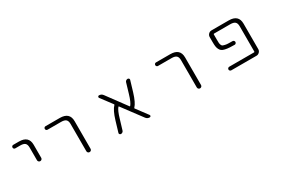

<svg xmlns="http://www.w3.org/2000/svg" viewBox="76 -1412 3347 2258"><g transform="rotate(-30 1750.0 -283.5)"><path d="M147.5 -497.1Q137.7 -497.1 130.9 -503.9Q124 -510.7 124 -521Q124 -531.2 130.9 -538.1Q137.7 -544.9 147.5 -544.9H224.6Q356.4 -544.9 356.4 -424.8V-248Q356.4 -236.3 348.1 -228Q339.8 -219.7 327.6 -219.7Q315.4 -219.7 307.1 -228Q298.8 -236.3 298.8 -248V-420.9Q298.8 -461.9 279.8 -479.5Q260.7 -497.1 214.8 -497.1Z M585.9 -497.1Q576.2 -497.1 569.3 -503.9Q562.5 -510.7 562.5 -521Q562.5 -531.2 569.3 -538.1Q576.2 -544.9 585.9 -544.9H779.3Q912.1 -544.9 912.1 -424.8V-50.8Q912.1 -38.1 903.8 -29.8Q895.5 -21.5 883.3 -21.5Q871.1 -21.5 862.8 -29.8Q854.5 -38.1 854.5 -50.8V-420.9Q854.5 -461.9 835 -479.5Q815.4 -497.1 769.5 -497.1Z M1712.9 -46.9Q1718.8 -39.1 1714.4 -30.3Q1710 -21.5 1700.2 -21.5Q1668 -21.5 1649.4 -46.9L1451.2 -312.5Q1447.3 -318.4 1442.4 -313.5Q1414.1 -282.2 1385.7 -183.6L1344.7 -47.9Q1341.8 -36.1 1331.5 -28.8Q1321.3 -21.5 1309.6 -21.5Q1298.8 -21.5 1292 -30.3Q1288.1 -35.2 1288.1 -42Q1288.1 -44.9 1289.1 -47.9L1332 -191.4Q1369.1 -313.5 1411.1 -354.5Q1417 -359.4 1413.1 -365.2L1297.9 -518.6Q1292 -526.4 1296.4 -535.6Q1300.8 -544.9 1311.5 -544.9Q1343.8 -544.9 1363.3 -518.6L1558.6 -253.9Q1562.5 -248 1567.4 -252.9Q1595.7 -284.2 1625 -383.8L1665 -518.6Q1668 -530.3 1678.2 -537.6Q1688.5 -544.9 1700.2 -544.9Q1710.9 -544.9 1717.8 -536.1Q1721.7 -531.2 1721.7 -524.4Q1721.7 -521.5 1720.7 -518.6L1677.7 -375Q1640.6 -252.9 1599.6 -211.9Q1593.8 -207 1597.7 -201.2Z M2085.9 -497.1Q2076.2 -497.1 2069.3 -503.9Q2062.5 -510.7 2062.5 -521Q2062.5 -531.2 2069.3 -538.1Q2076.2 -544.9 2085.9 -544.9H2279.3Q2412.1 -544.9 2412.1 -424.8V-50.8Q2412.1 -38.1 2403.8 -29.8Q2395.5 -21.5 2383.3 -21.5Q2371.1 -21.5 2362.8 -29.8Q2354.5 -38.1 2354.5 -50.8V-420.9Q2354.5 -461.9 2335 -479.5Q2315.4 -497.1 2269.5 -497.1Z M3074.2 -544.9Q3206.1 -544.9 3206.1 -424.8V-79.1Q3206.1 -55.7 3189 -38.6Q3171.9 -21.5 3148.4 -21.5H2806.6Q2796.9 -21.5 2789.6 -28.8Q2782.2 -36.1 2782.2 -45.9Q2782.2 -55.7 2789.6 -63Q2796.9 -70.3 2806.6 -70.3H3144.5Q3151.4 -70.3 3151.4 -78.1V-420.9Q3151.4 -461.9 3131.8 -479.5Q3112.3 -497.1 3066.4 -497.1H2847.7Q2839.8 -497.1 2839.8 -490.2V-420.9Q2839.8 -389.6 2840.8 -375Q2841.8 -360.4 2847.7 -346.2Q2853.5 -332 2861.3 -327.6Q2869.1 -323.2 2891.1 -317.9Q2913.1 -312.5 2939.5 -312.5Q2958 -311.5 2991.2 -311.5Q3001 -311.5 3008.3 -304.2Q3015.6 -296.9 3015.6 -286.6Q3015.6 -276.4 3008.3 -269Q3001 -261.7 2991.2 -261.7Q2951.2 -261.7 2925.8 -263.7Q2891.6 -265.6 2864.3 -272Q2836.9 -278.3 2822.3 -289.1Q2807.6 -299.8 2797.9 -319.3Q2788.1 -338.9 2785.2 -361.8Q2782.2 -384.8 2782.2 -420.9V-487.3Q2782.2 -510.7 2799.3 -527.8Q2816.4 -544.9 2839.8 -544.9Z"/></g></svg>

Font: Rounded Mgen+ 1mn light
Style: Regular
Weight: 200
Designer: [Source Han Sans]
Ryoko NISHIZUKA  (kana & ideographs); Paul D. Hunt (Latin, Greek & Cyrillic); Wenlong ZHANG  (bopomofo
Version: Version 1.059.20150602